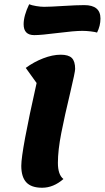

<svg xmlns="http://www.w3.org/2000/svg" viewBox="-20 -857 492 902"><path d="M80 -78Q80 -147 152 -467L101 -538Q139 -566 183 -583Q227 -600 265 -600Q302 -600 317.5 -584.5Q333 -569 333 -533Q333 -519 310 -422Q284 -314 268 -232.5Q252 -151 252 -92Q252 -36 278 -16Q231 25 178 25Q127 25 103.5 -0.5Q80 -26 80 -78ZM91 -743Q91 -783 117 -837Q129 -832 150 -828.5Q171 -825 187 -825Q215 -825 277 -829Q341 -833 376 -833Q452 -833 452 -770Q452 -736 436 -704Q427 -707 406.5 -709.5Q386 -712 367 -712Q329 -712 251 -702Q173 -692 141 -692Q91 -692 91 -743Z"/></svg>

Font: Lemonada SemiBold
Style: Regular
Weight: 600
Designer: Mohamed Gaber (Arabic) Eduardo Tunni (Latin)
Foundry: Kief Type Foundry
Version: Version 3.006